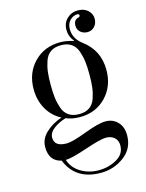

<svg xmlns="http://www.w3.org/2000/svg" viewBox="-126 -693 764 1004"><g transform="rotate(-15 256.0 -191.0)"><path d="M388 -598Q365 -598 347.5 -580Q330 -562 330 -533Q330 -481 377 -446Q460 -384 460 -278Q460 -190 404.5 -132.5Q349 -75 263 -75Q222 -75 188 -89Q151 -78 122.5 -57Q94 -36 94 -8Q94 40 161 40Q191 40 269 10.5Q347 -19 385.5 -19Q424 -19 450 7.5Q476 34 476 80Q476 152 420 193.5Q364 235 294 235Q157 235 111 120Q46 106 46 30Q46 -14 81 -47Q116 -80 168 -98Q120 -123 93 -170.5Q66 -218 66 -278Q66 -366 121.5 -423Q177 -480 263 -480Q296 -480 334 -468L336 -470Q312 -497 312 -534Q312 -571 336.5 -594Q361 -617 395 -617Q429 -617 449.5 -598Q470 -579 470 -553Q470 -527 454.5 -510.5Q439 -494 416.5 -494Q394 -494 378.5 -507.5Q363 -521 363 -542Q363 -574 389 -580Q398 -582 398 -590Q398 -598 388 -598ZM364.5 -208Q368 -237 368 -278Q368 -319 364.5 -347.5Q361 -376 351 -405Q341 -434 319 -449Q297 -464 263 -464Q229 -464 207 -449Q185 -434 175 -405Q165 -376 161.5 -347.5Q158 -319 158 -278Q158 -237 161.5 -208Q165 -179 175 -150Q185 -121 207 -106Q229 -91 263 -91Q297 -91 319 -106Q341 -121 351 -150Q361 -179 364.5 -208ZM134 122H133Q147 167 190 193Q233 219 286.5 219Q340 219 384 194Q428 169 428 122Q428 95 410.5 79.5Q393 64 364.5 64Q336 64 250 93Q164 122 134 122Z"/></g></svg>

Font: Elsie
Style: Regular
Weight: 400
Designer: Alejandro Inler
Foundry: Alejandro Inler
Version: 1.002